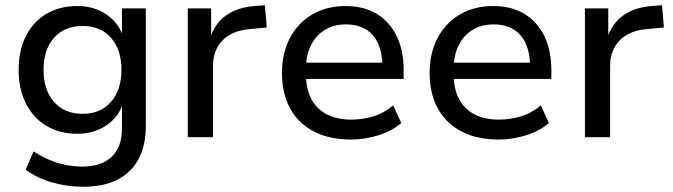

<svg xmlns="http://www.w3.org/2000/svg" viewBox="-20 -523 2565 732"><path d="M298 189Q236 189 178.5 172.5Q121 156 78 124L108 54Q137 73 167 86Q197 99 229 105.5Q261 112 294 112Q367 112 406 74.5Q445 37 445 -33V-130H449Q433 -77 385.5 -45Q338 -13 275 -13Q207 -13 156.5 -43.5Q106 -74 78.5 -129Q51 -184 51 -257Q51 -330 78.5 -385Q106 -440 156.5 -470Q207 -500 275 -500Q338 -500 385.5 -468Q433 -436 450 -382H445V-491H536V-43Q536 31 508.5 83Q481 135 427.5 162Q374 189 298 189ZM295 -89Q363 -89 403 -134.5Q443 -180 443 -257Q443 -334 403 -379Q363 -424 295 -424Q226 -424 186 -379Q146 -334 146 -257Q146 -180 186 -134.5Q226 -89 295 -89Z M696 0V-491H785V-375H780Q798 -432 841 -463.5Q884 -495 951 -500L990 -503L997 -418L931 -412Q864 -406 828 -368.5Q792 -331 792 -271V0Z M1318 9Q1236 9 1177 -21.5Q1118 -52 1086.5 -109Q1055 -166 1055 -245Q1055 -320 1085 -377.5Q1115 -435 1170 -467.5Q1225 -500 1297 -500Q1367 -500 1416.5 -470Q1466 -440 1492.5 -385Q1519 -330 1519 -254V-222H1128V-284H1455L1438 -267Q1438 -346 1402 -388Q1366 -430 1299 -430Q1252 -430 1217.5 -408.5Q1183 -387 1164.5 -348Q1146 -309 1146 -255V-247Q1146 -187 1166 -147.5Q1186 -108 1225 -87.5Q1264 -67 1319 -67Q1361 -67 1402 -79Q1443 -91 1479 -121L1510 -54Q1474 -23 1422 -7Q1370 9 1318 9Z M1881 9Q1799 9 1740 -21.5Q1681 -52 1649.5 -109Q1618 -166 1618 -245Q1618 -320 1648 -377.5Q1678 -435 1733 -467.5Q1788 -500 1860 -500Q1930 -500 1979.5 -470Q2029 -440 2055.5 -385Q2082 -330 2082 -254V-222H1691V-284H2018L2001 -267Q2001 -346 1965 -388Q1929 -430 1862 -430Q1815 -430 1780.5 -408.5Q1746 -387 1727.5 -348Q1709 -309 1709 -255V-247Q1709 -187 1729 -147.5Q1749 -108 1788 -87.5Q1827 -67 1882 -67Q1924 -67 1965 -79Q2006 -91 2042 -121L2073 -54Q2037 -23 1985 -7Q1933 9 1881 9Z M2210 0V-491H2299V-375H2294Q2312 -432 2355 -463.5Q2398 -495 2465 -500L2504 -503L2511 -418L2445 -412Q2378 -406 2342 -368.5Q2306 -331 2306 -271V0Z"/></svg>

Font: Nunito Sans 12pt ExtraLight 10pt Medium
Style: Regular
Weight: 500
Version: Version 3.101;gftools[0.9.27]